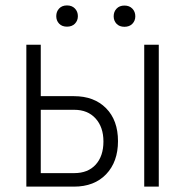

<svg xmlns="http://www.w3.org/2000/svg" viewBox="-20 -695 694 715"><path d="M131.8 -286.1V-50.3H256.3Q307.6 -50.3 336.4 -82Q365.2 -113.8 365.2 -168Q365.2 -221.7 335.9 -253.9Q306.6 -286.1 256.8 -286.1ZM131.8 -336.9H255.4Q330.6 -336.9 375 -292Q419.4 -247.1 419.4 -169.4Q419.4 -92.3 375.2 -46.1Q331.1 0 255.4 0H78.1V-528.3H131.8ZM571.3 0H517.1V-528.3H571.3ZM403.3 -634.3Q403.3 -651.4 414.1 -662.8Q424.8 -674.3 443.4 -674.3Q461.9 -674.3 472.9 -662.8Q483.9 -651.4 483.9 -634.3Q483.9 -617.7 472.9 -606.4Q461.9 -595.2 443.4 -595.2Q424.8 -595.2 414.1 -606.4Q403.3 -617.7 403.3 -634.3ZM189.5 -634.8Q189.5 -651.9 200.2 -663.3Q210.9 -674.8 229.5 -674.8Q248 -674.8 259 -663.3Q270 -651.9 270 -634.8Q270 -618.2 259 -606.9Q248 -595.7 229.5 -595.7Q210.9 -595.7 200.2 -606.9Q189.5 -618.2 189.5 -634.8Z"/></svg>

Font: MAUL Condensed Light
Style: Light
Weight: 300
Designer: MAUL
Version: Version 2.137; 2017; ttfautohint (v1.8.3)